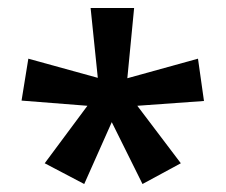

<svg xmlns="http://www.w3.org/2000/svg" viewBox="-20 -820 565 481"><path d="M316 -800 299 -624 476 -673 491 -567 324 -555 433 -411 337 -359 260 -514 191 -359 92 -411 199 -555 34 -568 51 -673 225 -625 207 -800Z"/></svg>

Font: Noto Sans Malayalam Condensed SemiBold
Style: Regular
Weight: 600
Width: 3
Designer: Jelle Bosma - Monotype Design Team
Foundry: Monotype Imaging Inc.
Version: Version 2.104; ttfautohint (v1.8.4.7-5d5b)